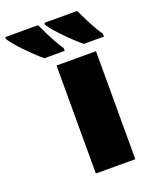

<svg xmlns="http://www.w3.org/2000/svg" viewBox="-271 -845 733 924"><g transform="rotate(-20 95.5 -383.0)"><path d="M259 0H57V-553H259ZM240 -766Q250 -744 263.5 -717Q277 -690 291.5 -664.5Q306 -639 319 -620V-606H216Q200 -619 178.5 -639Q157 -659 135.5 -681Q114 -703 97 -723Q80 -743 72 -756V-766ZM40 -766Q50 -744 63 -717Q76 -690 90.5 -664.5Q105 -639 118 -620V-606H14Q-2 -619 -23 -639Q-44 -659 -65.5 -681Q-87 -703 -103.5 -723Q-120 -743 -128 -756V-766Z"/></g></svg>

Font: Noto Sans Display Black
Style: Regular
Weight: 900
Designer: Monotype Design Team
Foundry: Monotype Imaging Inc.
Version: Version 2.003